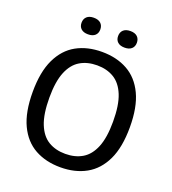

<svg xmlns="http://www.w3.org/2000/svg" viewBox="-164 -1053 1066 1187"><g transform="rotate(20 369.0 -460.0)"><path d="M369 9.5Q273 9.5 201 -30.2Q129 -70 89.2 -154Q49.5 -238 49.5 -370Q49.5 -502 89.5 -586Q129.5 -670 201.2 -709.8Q273 -749.5 369 -749.5Q465.5 -749.5 537.5 -709.5Q609.5 -669.5 649.2 -585.8Q689 -502 689 -370Q689 -238 649 -154.2Q609 -70.5 537 -30.5Q465 9.5 369 9.5ZM369 -79Q433.5 -79 480.8 -107.2Q528 -135.5 553.8 -198.8Q579.5 -262 579.5 -367Q579.5 -475.5 553.5 -539.8Q527.5 -604 480.2 -632.5Q433 -661 369 -661Q305 -661 257.8 -633Q210.5 -605 184.5 -541.8Q158.5 -478.5 158.5 -373Q158.5 -264.5 184.5 -200Q210.5 -135.5 257.8 -107.2Q305 -79 369 -79ZM489.5 -821.5Q459.5 -821.5 443.5 -836Q427.5 -850.5 427.5 -875.5Q427.5 -901 443.5 -915.8Q459.5 -930.5 489.5 -930.5Q519 -930.5 535 -915.8Q551 -901 551 -875.5Q551 -850.5 535 -836Q519 -821.5 489.5 -821.5ZM248.5 -821.5Q219 -821.5 203 -836Q187 -850.5 187 -875.5Q187 -901 203 -915.8Q219 -930.5 248.5 -930.5Q278.5 -930.5 294.5 -915.8Q310.5 -901 310.5 -875.5Q310.5 -850.5 294.5 -836Q278.5 -821.5 248.5 -821.5Z"/></g></svg>

Font: Encode Sans SC Condensed Thin Medium
Style: Regular
Weight: 500
Version: Version 3.002